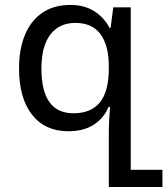

<svg xmlns="http://www.w3.org/2000/svg" viewBox="-20 -522 678 778"><path d="M420.9 235.8V14.2Q420.9 -7.8 422.4 -34.9Q423.8 -62 425.8 -88.9H419.9Q400.9 -43 359.9 -16.6Q318.8 9.8 256.8 9.8Q162.1 9.8 109.6 -57.6Q57.1 -125 57.1 -245.1Q57.1 -321.8 80.6 -379.4Q104 -437 150.4 -469.5Q196.8 -502 266.1 -502Q321.8 -502 361.8 -476.6Q401.9 -451.2 423.8 -409.2H428.2L439 -492.2H509.8V166H638.2V235.8ZM277.8 -63Q349.1 -63 385 -107.4Q420.9 -151.9 420.9 -245.1V-253.9Q420.9 -336.9 387.5 -383.1Q354 -429.2 285.2 -429.2Q220.2 -429.2 184.1 -382.1Q147.9 -335 147.9 -244.1Q147.9 -63 277.8 -63Z"/></svg>

Font: Kurinto Seri
Style: Regular
Weight: 400
Designer: Kurinto was developed by Clint Goss from a range of fonts that are compatible with the SIL Open Font License Version 1.1
Foundry: Clinton F. Goss
Version: Version 2.196; July 25, 2020